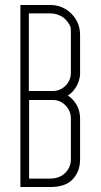

<svg xmlns="http://www.w3.org/2000/svg" viewBox="-20 -752 407 772"><path d="M97 -350V-34Q97 -34 181 -34Q219 -34 242 -56.5Q265 -79 265 -112V-168V-179V-274V-275Q265 -305 245 -326.5Q225 -348 196 -350H191ZM264 -642Q263 -644 261.5 -648Q260 -652 253.5 -661.5Q247 -671 238.5 -678.5Q230 -686 215 -692Q200 -698 182 -698H96V-611V-386H191H196Q225 -388 245 -409Q265 -430 265 -460V-461V-625ZM180 0H62V-22V-112V-113V-427V-611V-732H181Q232 -732 267 -697Q302 -662 302 -611V-455Q302 -442 297 -427Q287 -396 265 -377L253 -368L265 -359Q302 -325 302 -275V-112Q302 -58 267 -26Q239 0 180 0Z"/></svg>

Font: Aaram
Style: Regular
Weight: 400
Designer: Tharique Azeez
Foundry: Tharique Azeez
Version: Version 1.7